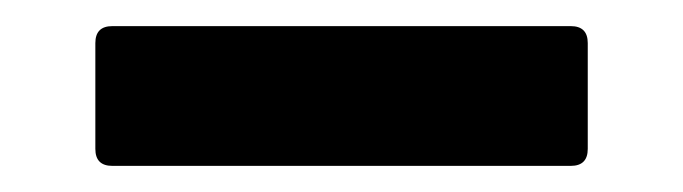

<svg xmlns="http://www.w3.org/2000/svg" viewBox="-20 -340 523 147"><path d="M66 -213Q53 -213 53 -226V-307Q53 -320 66 -320H417Q430 -320 430 -307V-226Q430 -213 417 -213Z"/></svg>

Font: Sofia Sans ExtraBold
Style: Regular
Weight: 800
Designer: Botio Nikoltchev, Ani Petrova
Foundry: lettersoup
Version: Version 4.101; ttfautohint (v1.8.4.7-5d5b)